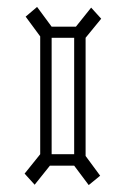

<svg xmlns="http://www.w3.org/2000/svg" viewBox="-20 -628 363 554"><path d="M129 -519V-551H199L227 -519ZM80 -95 51 -127 96 -183 124 -150ZM124 -150 96 -183H194V-150ZM96 -183V-523L129 -551V-183ZM96 -523 54 -580 87 -608 129 -551ZM236 -94 194 -150 227 -178 269 -121ZM194 -150V-519H227V-178ZM227 -519 199 -551 243 -606 272 -574Z"/></svg>

Font: Foldit ExtraLight
Style: Regular
Weight: 250
Version: Version 1.003